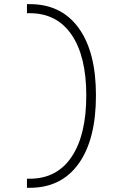

<svg xmlns="http://www.w3.org/2000/svg" viewBox="-20 -811 626 929"><path d="M110.4 97.7V53.7H124Q255.4 53.7 326.4 -52Q397.5 -157.7 397.5 -349.6Q397.5 -538.6 326.4 -642.8Q255.4 -747.1 124 -747.1H110.4V-791H124Q276.9 -791 360.6 -675.5Q444.3 -560.1 444.3 -349.6Q444.3 -136.2 360.6 -19.3Q276.9 97.7 124 97.7Z"/></svg>

Font: Cascadia Code ExtraLight
Style: Regular
Weight: 200
Monospace: yes
Designer: Aaron Bell
Foundry: Saja Typeworks
Version: Version 2407.024; ttfautohint (v1.8.4)